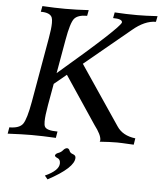

<svg xmlns="http://www.w3.org/2000/svg" viewBox="-86 -742 864 1018"><g transform="rotate(5 346.0 -233.5)"><path d="M644.5 0 624 -1Q574.2 -3.9 555.7 -3.9Q517.1 -3.9 463.4 0Q465.8 -3.9 465.8 -9.8Q465.8 -36.6 428.2 -85.9L259.3 -338.4L193.8 -284.2Q183.6 -227.1 173.3 -169.4Q163.1 -111.8 163.1 -81.5Q163.1 -62 167.5 -54.2Q177.7 -34.2 235.8 -34.2L230 0Q157.7 -3.9 99.6 -3.9Q51.8 -3.9 -26.4 0L-20.5 -34.2Q33.2 -34.2 51.5 -60.3Q69.8 -86.4 86.4 -179.2L147 -524.4Q156.2 -575.7 156.2 -605Q156.2 -623 152.8 -632.8Q143.1 -659.2 92.3 -659.2L98.1 -689.9Q165.5 -686 220.2 -686Q280.3 -686 344.7 -689.9L338.9 -659.2Q289.1 -659.2 270.5 -636.5Q252 -613.8 236.1 -523.4Q220.2 -433.1 204.1 -342.3Q522.5 -614.7 525.9 -640.6Q525.9 -659.2 477.1 -659.2L482.9 -689.9Q543.5 -686 603 -686Q645.5 -686 710.9 -689.9L705.1 -659.2Q645.5 -659.2 581.1 -604.5L338.4 -403.8L550.8 -89.4Q581.5 -42.5 649.9 -34.2ZM205.1 223.1 189.5 204.1Q263.2 170.9 263.2 132.8Q263.2 111.8 248.3 106Q233.4 100.1 233.4 92.8Q236.3 83 250.5 78.1Q264.6 73.2 273.9 61.8Q283.2 50.3 294.4 49.3Q304.7 50.3 308.6 61.8Q312.5 73.2 327.6 78.1Q342.8 83 342.8 96.2Q342.8 149.4 205.1 223.1Z"/></g></svg>

Font: Kelvinch
Style: Italic
Weight: 400
Italic angle: -10°
Designer: Paul James Miller
Foundry: High-Logic / Made with FontCreator
Version: Version 3.40;July 22, 2017;FontCreator 11.0.0.2388 64-bit